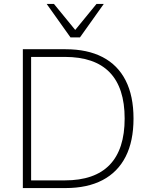

<svg xmlns="http://www.w3.org/2000/svg" viewBox="-20 -955 765 975"><path d="M96 0V-705H313Q424 -705 501 -665Q578 -625 618 -546.5Q658 -468 658 -353Q658 -238 618 -159.5Q578 -81 501 -40.5Q424 0 313 0ZM138 -39H309Q461 -39 537 -118Q613 -197 613 -353Q613 -509 537 -587.5Q461 -666 309 -666H138ZM338 -765 217 -935H254L362 -803L470 -935H507L386 -765Z"/></svg>

Font: Nunito Sans 12pt ExtraLight ExtraLight
Style: Regular
Weight: 250
Version: Version 3.101;gftools[0.9.27]